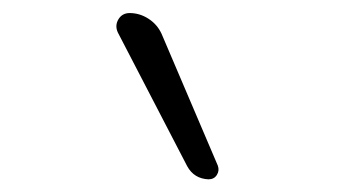

<svg xmlns="http://www.w3.org/2000/svg" viewBox="-20 -830 540 300"><path d="M272.5 -570.3 164.1 -779.3Q159.2 -790 165 -799.8Q170.9 -809.6 182.6 -809.6Q198.2 -809.6 211.9 -800.8Q225.6 -792 232.4 -777.3L320.3 -571.3Q323.2 -563.5 318.8 -556.6Q314.5 -549.8 305.7 -549.8Q283.2 -550.8 272.5 -570.3Z"/></svg>

Font: Rounded-L Mgen+ 1m light
Style: Regular
Weight: 200
Designer: [Source Han Sans]
Ryoko NISHIZUKA  (kana & ideographs); Paul D. Hunt (Latin, Greek & Cyrillic); Wenlong ZHANG  (bopomofo
Version: Version 1.059.20150602